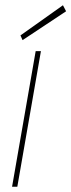

<svg xmlns="http://www.w3.org/2000/svg" viewBox="-20 -712 272 732"><path d="M26 0 116 -517H136L46 0ZM66 -559 58 -577 220 -692 232 -669Z"/></svg>

Font: DM Sans 11pt Thin
Style: Italic
Weight: 250
Italic angle: -10°
Version: Version 4.004;gftools[0.9.30]